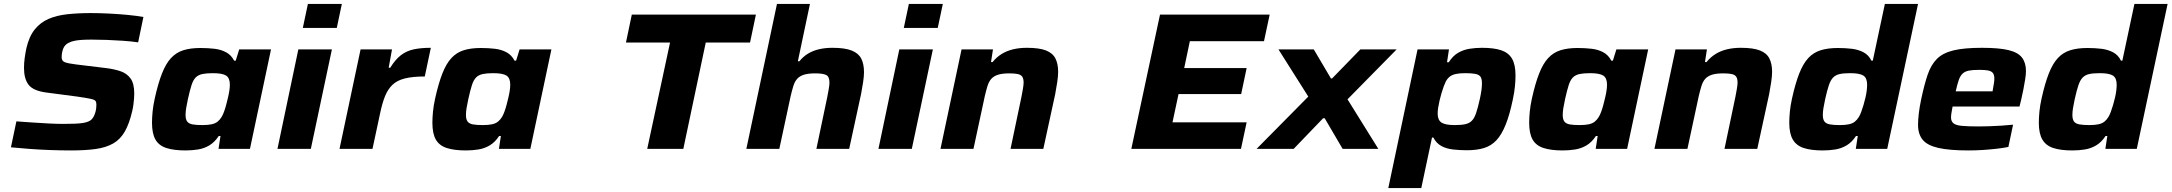

<svg xmlns="http://www.w3.org/2000/svg" viewBox="-20 -763 11129 984"><path d="M344 8Q294 8 238 6Q182 4 129.5 0Q77 -4 36 -8L64 -141Q105 -138 149 -135Q193 -132 233 -130Q273 -128 302 -128Q338 -128 362 -129Q386 -130 403.5 -132.5Q421 -135 432 -140Q443 -144 450 -151.5Q457 -159 461.5 -168.5Q466 -178 469 -188.5Q472 -199 473 -209Q474 -219 474 -227Q474 -239 469.5 -245.5Q465 -252 444.5 -256.5Q424 -261 376 -268L216 -289Q150 -298 126.5 -328.5Q103 -359 103 -415Q103 -440 106.5 -465.5Q110 -491 115 -515Q129 -576 158 -612Q187 -648 228.5 -666Q270 -684 325 -690Q380 -696 446 -696Q490 -696 539.5 -693.5Q589 -691 635.5 -686.5Q682 -682 715 -676L688 -546Q654 -551 611.5 -554Q569 -557 527 -558.5Q485 -560 450 -560Q420 -560 398 -558.5Q376 -557 360 -553.5Q344 -550 333 -544Q323 -540 315.5 -532Q308 -524 304 -514Q300 -504 298 -492.5Q296 -481 296 -469Q296 -451 311.5 -444.5Q327 -438 368 -433L524 -414Q565 -409 597.5 -398Q630 -387 649 -361Q668 -335 668 -284Q668 -273 667 -259Q666 -245 664 -229Q662 -213 658 -195Q643 -130 620 -89.5Q597 -49 560.5 -28Q524 -7 471.5 0.5Q419 8 344 8Z M931 8Q871 8 832.5 -4.5Q794 -17 776.5 -48Q759 -79 759 -134Q759 -159 762 -190.5Q765 -222 773 -258Q790 -335 810 -386Q830 -437 856.5 -465.5Q883 -494 919.5 -505.5Q956 -517 1007 -517Q1046 -517 1079.5 -513Q1113 -509 1139 -495Q1165 -481 1180 -452H1188L1206 -510H1369L1261 0H1100L1110 -66H1101Q1080 -34 1053 -18Q1026 -2 995 3Q964 8 931 8ZM1017 -122Q1046 -122 1064.5 -126Q1083 -130 1095 -139.5Q1107 -149 1116 -164Q1122 -174 1128 -190Q1134 -206 1139 -225Q1144 -244 1148.5 -263Q1153 -282 1155.5 -299Q1158 -316 1158 -329Q1158 -363 1139 -375.5Q1120 -388 1071 -388Q1038 -388 1017 -383.5Q996 -379 983 -366Q970 -353 961.5 -326.5Q953 -300 943 -255Q937 -228 934 -208.5Q931 -189 931 -174Q931 -151 939.5 -140Q948 -129 966.5 -125.5Q985 -122 1017 -122Z M1532 -620 1558 -743H1732L1706 -620ZM1402 0 1509 -510H1681L1573 0Z M1720 0 1828 -510H1989L1972 -416H1980Q2006 -458 2034.5 -480Q2063 -502 2100 -510Q2137 -518 2188 -518L2157 -371Q2095 -371 2055 -361Q2015 -351 1991.5 -328.5Q1968 -306 1953.5 -270.5Q1939 -235 1928 -182L1889 0Z M2368 8Q2308 8 2269.5 -4.5Q2231 -17 2213.5 -48Q2196 -79 2196 -134Q2196 -159 2199 -190.5Q2202 -222 2210 -258Q2227 -335 2247 -386Q2267 -437 2293.5 -465.5Q2320 -494 2356.5 -505.5Q2393 -517 2444 -517Q2483 -517 2516.5 -513Q2550 -509 2576 -495Q2602 -481 2617 -452H2625L2643 -510H2806L2698 0H2537L2547 -66H2538Q2517 -34 2490 -18Q2463 -2 2432 3Q2401 8 2368 8ZM2454 -122Q2483 -122 2501.5 -126Q2520 -130 2532 -139.5Q2544 -149 2553 -164Q2559 -174 2565 -190Q2571 -206 2576 -225Q2581 -244 2585.5 -263Q2590 -282 2592.5 -299Q2595 -316 2595 -329Q2595 -363 2576 -375.5Q2557 -388 2508 -388Q2475 -388 2454 -383.5Q2433 -379 2420 -366Q2407 -353 2398.5 -326.5Q2390 -300 2380 -255Q2374 -228 2371 -208.5Q2368 -189 2368 -174Q2368 -151 2376.5 -140Q2385 -129 2403.5 -125.5Q2422 -122 2454 -122Z M3297 0 3414 -545H3188L3218 -688H3854L3824 -545H3597L3482 0Z M3805 0 3962 -743H4131L4069 -449H4077Q4097 -474 4122.5 -489Q4148 -504 4179 -511Q4210 -518 4246 -518Q4310 -518 4345 -504Q4380 -490 4394 -462.5Q4408 -435 4408 -393Q4408 -372 4403.5 -342Q4399 -312 4393 -281L4332 0H4164L4220 -267Q4223 -282 4227 -305Q4231 -328 4231 -339Q4231 -370 4214.5 -378.5Q4198 -387 4158 -387Q4122 -387 4100 -380Q4078 -373 4065.5 -359Q4053 -345 4046 -322.5Q4039 -300 4032 -270L3974 0Z M4612 -620 4638 -743H4812L4786 -620ZM4482 0 4589 -510H4761L4653 0Z M4800 0 4908 -510H5069L5059 -445H5067Q5088 -471 5114.5 -487Q5141 -503 5173 -510.5Q5205 -518 5243 -518Q5306 -518 5340.5 -504.5Q5375 -491 5389 -463.5Q5403 -436 5403 -395Q5403 -374 5398.5 -343Q5394 -312 5388 -281L5327 0H5159L5215 -267Q5218 -282 5222 -305Q5226 -328 5226 -339Q5226 -360 5219 -370Q5212 -380 5196 -383.5Q5180 -387 5153 -387Q5117 -387 5095 -380Q5073 -373 5060.5 -359Q5048 -345 5041 -322.5Q5034 -300 5027 -270L4969 0Z M5778 0 5925 -688H6487L6458 -552H6078L6049 -414H6369L6341 -281H6020L5989 -136H6369L6340 0Z M6420 0 6685 -268 6532 -510H6713L6801 -361H6807L6952 -510H7138L6886 -254L7044 0H6861L6769 -157H6761L6610 0Z M7095 201 7245 -510H7406L7396 -444H7405Q7426 -477 7453 -492.5Q7480 -508 7511 -513Q7542 -518 7575 -518Q7636 -518 7673.5 -505.5Q7711 -493 7729 -462.5Q7747 -432 7747 -376Q7747 -351 7744 -320Q7741 -289 7733 -252Q7717 -175 7696.5 -124Q7676 -73 7649.5 -44.5Q7623 -16 7586 -4.5Q7549 7 7498 7Q7460 7 7426 3Q7392 -1 7366.5 -15Q7341 -29 7326 -58H7319L7264 201ZM7435 -122Q7469 -122 7489.5 -126.5Q7510 -131 7523 -144Q7536 -157 7545 -183.5Q7554 -210 7564 -255Q7570 -282 7572.5 -301.5Q7575 -321 7575 -336Q7575 -360 7567 -370.5Q7559 -381 7540 -384.5Q7521 -388 7489 -388Q7461 -388 7442 -384Q7423 -380 7411 -371Q7399 -362 7390 -346Q7385 -336 7379 -320Q7373 -304 7367.5 -285Q7362 -266 7357.5 -246.5Q7353 -227 7350.5 -210.5Q7348 -194 7348 -181Q7348 -148 7367.5 -135Q7387 -122 7435 -122Z M7989 8Q7929 8 7890.5 -4.5Q7852 -17 7834.5 -48Q7817 -79 7817 -134Q7817 -159 7820 -190.5Q7823 -222 7831 -258Q7848 -335 7868 -386Q7888 -437 7914.5 -465.5Q7941 -494 7977.5 -505.5Q8014 -517 8065 -517Q8104 -517 8137.5 -513Q8171 -509 8197 -495Q8223 -481 8238 -452H8246L8264 -510H8427L8319 0H8158L8168 -66H8159Q8138 -34 8111 -18Q8084 -2 8053 3Q8022 8 7989 8ZM8075 -122Q8104 -122 8122.5 -126Q8141 -130 8153 -139.5Q8165 -149 8174 -164Q8180 -174 8186 -190Q8192 -206 8197 -225Q8202 -244 8206.5 -263Q8211 -282 8213.5 -299Q8216 -316 8216 -329Q8216 -363 8197 -375.5Q8178 -388 8129 -388Q8096 -388 8075 -383.5Q8054 -379 8041 -366Q8028 -353 8019.5 -326.5Q8011 -300 8001 -255Q7995 -228 7992 -208.5Q7989 -189 7989 -174Q7989 -151 7997.5 -140Q8006 -129 8024.5 -125.5Q8043 -122 8075 -122Z M8459 0 8567 -510H8728L8718 -445H8726Q8747 -471 8773.5 -487Q8800 -503 8832 -510.5Q8864 -518 8902 -518Q8965 -518 8999.5 -504.5Q9034 -491 9048 -463.5Q9062 -436 9062 -395Q9062 -374 9057.5 -343Q9053 -312 9047 -281L8986 0H8818L8874 -267Q8877 -282 8881 -305Q8885 -328 8885 -339Q8885 -360 8878 -370Q8871 -380 8855 -383.5Q8839 -387 8812 -387Q8776 -387 8754 -380Q8732 -373 8719.5 -359Q8707 -345 8700 -322.5Q8693 -300 8686 -270L8628 0Z M9322 8Q9262 8 9224 -4.5Q9186 -17 9168 -48Q9150 -79 9150 -134Q9150 -159 9153 -190.5Q9156 -222 9164 -258Q9181 -335 9201 -386Q9221 -437 9247.5 -465.5Q9274 -494 9311 -505.5Q9348 -517 9399 -517Q9437 -517 9470.5 -513Q9504 -509 9530.5 -495Q9557 -481 9571 -452H9578L9640 -743H9810L9652 0H9491L9501 -66H9492Q9471 -34 9444 -18Q9417 -2 9386 3Q9355 8 9322 8ZM9409 -122Q9437 -122 9455.5 -126Q9474 -130 9486 -139.5Q9498 -149 9507 -164Q9513 -174 9519 -190Q9525 -206 9530.5 -225Q9536 -244 9540.5 -263Q9545 -282 9547 -299Q9549 -316 9549 -329Q9549 -363 9530 -375.5Q9511 -388 9462 -388Q9429 -388 9408.5 -383.5Q9388 -379 9375 -366Q9362 -353 9353 -326.5Q9344 -300 9334 -255Q9328 -228 9325 -208.5Q9322 -189 9322 -174Q9322 -151 9330.5 -140Q9339 -129 9358 -125.5Q9377 -122 9409 -122Z M10069 8Q9970 8 9913.5 -5Q9857 -18 9833.5 -47Q9810 -76 9810 -123Q9810 -150 9814 -183Q9818 -216 9826 -254Q9842 -330 9859.5 -381Q9877 -432 9907.5 -462Q9938 -492 9992.5 -505Q10047 -518 10137 -518Q10226 -518 10274.5 -506Q10323 -494 10343 -467.5Q10363 -441 10363 -399Q10363 -381 10359 -356.5Q10355 -332 10350 -305.5Q10345 -279 10339 -254L10330 -217H9987Q9984 -200 9981.5 -186Q9979 -172 9979 -161Q9979 -142 9991 -131.5Q10003 -121 10034 -118Q10065 -115 10122 -115Q10145 -115 10175 -116Q10205 -117 10236.5 -119Q10268 -121 10297 -124L10273 -10Q10250 -5 10215.5 -1Q10181 3 10143.5 5.5Q10106 8 10069 8ZM10003 -295H10192L10194 -308Q10197 -325 10199 -337Q10201 -349 10201 -360Q10201 -380 10193 -389.5Q10185 -399 10168 -402Q10151 -405 10124 -405Q10090 -405 10070 -401Q10050 -397 10038 -385.5Q10026 -374 10018.5 -352.5Q10011 -331 10003 -295Z M10601 8Q10541 8 10503 -4.5Q10465 -17 10447 -48Q10429 -79 10429 -134Q10429 -159 10432 -190.5Q10435 -222 10443 -258Q10460 -335 10480 -386Q10500 -437 10526.5 -465.5Q10553 -494 10590 -505.5Q10627 -517 10678 -517Q10716 -517 10749.5 -513Q10783 -509 10809.5 -495Q10836 -481 10850 -452H10857L10919 -743H11089L10931 0H10770L10780 -66H10771Q10750 -34 10723 -18Q10696 -2 10665 3Q10634 8 10601 8ZM10688 -122Q10716 -122 10734.5 -126Q10753 -130 10765 -139.5Q10777 -149 10786 -164Q10792 -174 10798 -190Q10804 -206 10809.5 -225Q10815 -244 10819.5 -263Q10824 -282 10826 -299Q10828 -316 10828 -329Q10828 -363 10809 -375.5Q10790 -388 10741 -388Q10708 -388 10687.5 -383.5Q10667 -379 10654 -366Q10641 -353 10632 -326.5Q10623 -300 10613 -255Q10607 -228 10604 -208.5Q10601 -189 10601 -174Q10601 -151 10609.5 -140Q10618 -129 10637 -125.5Q10656 -122 10688 -122Z"/></svg>

Font: Saira Thin Expanded
Style: Bold Italic
Weight: 700
Width: 7
Italic angle: -12°
Version: Version 1.101